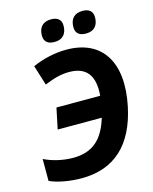

<svg xmlns="http://www.w3.org/2000/svg" viewBox="-134 -1005 878 1102"><g transform="rotate(-15 305.0 -453.5)"><path d="M452 -786C502 -786 525 -817 525 -864C525 -904 497 -917 464 -917C417 -917 390 -890 390 -840C390 -800 416 -786 452 -786ZM265 -786C315 -786 338 -817 338 -864C338 -904 310 -917 277 -917C230 -917 203 -890 203 -840C203 -800 229 -786 265 -786ZM212 10C409 10 529 -104 574 -319C627 -572 529 -726 317 -726C249 -726 178 -710 115 -682L152 -563C210 -587 252 -598 299 -598C401 -598 447 -540 437 -420H177L151 -296H413C376 -173 310 -116 196 -116C137 -116 75 -130 24 -155V-25C67 -4 143 10 212 10Z"/></g></svg>

Font: Noto Sans
Style: Bold Italic
Weight: 700
Italic angle: -12°
Designer: Monotype Design Team
Foundry: Monotype Imaging Inc.
Version: Version 2.013